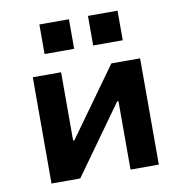

<svg xmlns="http://www.w3.org/2000/svg" viewBox="-82 -817 852 895"><g transform="rotate(-10 344.0 -370.0)"><path d="M90 0V-503H224V-180H230L462 -503H598V0H464V-324H458L226 0ZM393 -600V-740H533V-600ZM163 -600V-740H303V-600Z"/></g></svg>

Font: Nunito Sans 6pt
Style: Bold
Weight: 700
Version: Version 3.101;gftools[0.9.27]